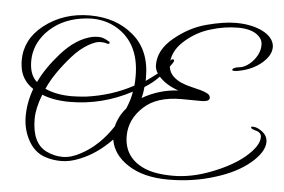

<svg xmlns="http://www.w3.org/2000/svg" viewBox="-59 -889 1611 1088"><g transform="rotate(5 746.5 -345.0)"><path d="M971 -347Q829 -347 756 -278Q679 -207 679 -112Q679 11 796 63Q857 90 960 90Q1064 90 1175 47Q1290 3 1360 -55Q1437 -120 1437 -171Q1437 -197 1408 -205Q1378 -213 1377 -220Q1376 -228 1390.5 -226.5Q1405 -225 1417 -219Q1471 -192 1471 -147Q1471 -90 1396 -26Q1320 38 1198 75Q1075 114 934 114Q794 114 706 57Q619 1 605 -85Q521 2 424 40Q370 62 321.5 62Q273 62 231 48Q174 30 138 -28Q99 -94 99 -173Q99 -252 128 -331Q59 -377 51 -457Q50 -465 49.5 -472Q49 -479 49 -487Q49 -607 152 -688Q262 -774 412 -774Q562 -774 660 -690Q759 -607 759 -452V-432Q777 -445 793.5 -457Q810 -469 824 -480Q809 -502 809 -528Q809 -614 893 -683Q978 -753 1073 -778Q1171 -804 1239 -804Q1251 -804 1262.5 -803.5Q1274 -803 1285 -802Q1330 -797 1362.5 -785.5Q1395 -774 1417 -758Q1439 -742 1449.5 -723Q1460 -704 1460 -685Q1460 -639 1411 -596Q1361 -552 1285 -536Q1266 -532 1254.5 -532Q1243 -532 1242 -537Q1241 -546 1266 -553L1280 -555Q1309 -558 1336.5 -580.5Q1364 -603 1380 -633Q1396 -663 1395 -694.5Q1394 -726 1367 -747Q1330 -778 1254 -778Q1178 -778 1100 -754Q1023 -732 958 -676Q896 -623 888 -557L889 -558Q893 -568 904 -567Q915 -565 904 -547L888 -524Q893 -492 913 -472Q933 -452 960 -440Q987 -428 1017.5 -421Q1048 -414 1073.5 -407Q1099 -400 1115 -390.5Q1131 -381 1129 -364Q1124 -346 1086 -346ZM700 -453Q700 -622 592 -703Q520 -757 424 -757Q410 -757 395.5 -755.5Q381 -754 367 -752Q245 -734 168 -651Q103 -578 103 -488Q103 -409 146 -372Q186 -456 261 -540Q343 -633 436 -654Q451 -657 474.5 -657Q498 -657 529 -638Q540 -632 536 -626Q532 -620 517 -625Q508 -629 483 -629Q471 -629 454 -623Q437 -617 416 -605Q395 -593 372 -574Q349 -555 327 -530Q282 -479 249.5 -431.5Q217 -384 197 -338Q261 -309 348 -309Q368 -309 388.5 -310.5Q409 -312 431 -314Q503 -324 569 -345Q635 -366 698 -400Q699 -414 699.5 -427Q700 -440 700 -453ZM692 -365Q525 -276 340 -276Q249 -276 182 -303Q151 -223 151 -163Q151 -25 234 16Q279 38 327.5 38Q376 38 430 8Q532 -46 607 -160Q622 -220 663 -267Q674 -293 681.5 -317.5Q689 -342 692 -365ZM948 -394Q876 -419 837 -463Q802 -426 755 -397Q754 -383 751.5 -366.5Q749 -350 744 -333Q838 -388 948 -394Z"/></g></svg>

Font: #9Slide05 Great Vibes
Style: Regular
Weight: 400
Designer: Robert E. Leuschke
Foundry: Robert E. Leuschke
Version: Version 1.001